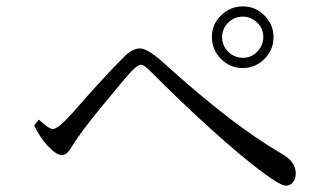

<svg xmlns="http://www.w3.org/2000/svg" viewBox="-20 -739 1040 607"><path d="M748 -718.8Q790.5 -718.8 819.3 -686.5Q844.7 -658.7 844.7 -622.1Q844.7 -578.6 812.5 -549.3Q784.7 -523.9 748 -523.9Q704.6 -523.9 675.3 -556.2Q649.9 -584.5 649.9 -622.1Q649.9 -664.6 682.1 -693.4Q710.4 -718.8 748 -718.8ZM748 -686.5Q719.2 -686.5 699.2 -665Q682.1 -646 682.1 -622.1Q682.1 -592.8 704.1 -573.2Q722.7 -556.2 748 -556.2Q775.9 -556.2 795.4 -578.1Q812.5 -597.2 812.5 -622.1Q812.5 -649.9 791 -669.4Q772 -686.5 748 -686.5ZM103 -360.8Q134.8 -331.1 147 -331.1Q163.6 -331.1 210 -382.8Q302.7 -489.7 373 -560.1Q398.9 -585.9 422.9 -585.9Q448.7 -585.9 507.8 -530.8Q717.3 -341.8 869.1 -253.9Q915 -228.5 915 -190.9Q915 -171.9 904.8 -161.1Q896 -151.9 883.8 -151.9Q862.8 -151.9 776.9 -219.7Q639.6 -329.6 454.1 -515.1Q435.1 -534.2 425.8 -534.2Q412.1 -534.2 380.9 -497.1Q282.7 -381.3 241.7 -326.2Q215.8 -290.5 199.7 -264.2Q189.9 -249 173.8 -249Q158.2 -249 130.9 -277.8Q105 -306.2 87.9 -342.8Z"/></svg>

Font: I.MingCP
Style: Regular
Weight: 400
Designer: I.Font Project
Version: Version 8.000; Sep 06, 2022